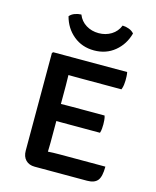

<svg xmlns="http://www.w3.org/2000/svg" viewBox="-113 -830 737 909"><g transform="rotate(15 255.5 -375.5)"><path d="M84.2 -540.4 89.4 -545.5H186.8V-461Q186.8 -449.2 187.3 -436.6Q187.8 -424 187.8 -408.2V-129.3Q187.8 -116.6 187.3 -105.4Q186.8 -94.2 186.8 -84.2V0.7H144.8Q116.8 0.7 100.5 -16Q84.2 -32.7 84.2 -61.8ZM401.8 -319Q405.2 -309.1 406.1 -297.1Q407 -285.2 407 -277.1Q407 -267.9 406.1 -256.1Q405.2 -244.3 401.8 -234.5H244.5Q233.9 -234.5 217.1 -234.5Q200.2 -234.5 182.4 -234.8Q164.6 -235 151.1 -235.5V-317.7Q164.6 -318.2 182.4 -318.4Q200.2 -318.5 217.1 -318.8Q233.9 -319 244.5 -319ZM451.8 -545.5Q454 -534.3 454.3 -523.8Q454.6 -513.3 454.6 -504.1Q454.6 -495.1 453 -483.1Q451.4 -471.1 446.8 -459.4H244.5Q233.9 -459.4 217.1 -459.5Q200.2 -459.6 182.4 -459.9Q164.6 -460.3 151.1 -460.8V-545.5ZM468 -86.2Q468 -36.9 452.7 -18.1Q437.3 0.7 401.4 0.7H152.5V-82.2Q169.9 -83.2 183.8 -84.2Q197.7 -85.2 212.3 -85.7Q227 -86.2 247.4 -86.2ZM431.2 -728.9Q416.2 -673.2 374.1 -638.5Q331.9 -603.7 273 -603.7Q214 -603.7 171.9 -638.5Q129.8 -673.2 115.2 -728.9Q124.3 -740.2 140 -746.2Q155.8 -752.1 171.9 -752.4Q184 -721.8 211.4 -705Q238.7 -688.3 273 -688.3Q307.3 -688.3 334.6 -705Q362 -721.8 374.1 -752.4Q390.2 -752.1 406 -746.2Q421.7 -740.2 431.2 -728.9Z"/></g></svg>

Font: Signika SC
Style: Regular
Weight: 300
Designer: Anna Giedryś
Foundry: Anna Giedryś
Version: Version 2.000